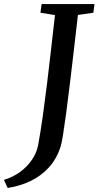

<svg xmlns="http://www.w3.org/2000/svg" viewBox="-110 -763 488 950"><path d="M-72 167 -90.5 127Q-44.5 113 -9.2 86.8Q26 60.5 48.8 26.5Q71.5 -7.5 78.5 -44Q90.5 -108.5 101.5 -187Q112.5 -265.5 123 -351Q133.5 -436.5 143.2 -522.8Q153 -609 162 -688.5L90 -700L96 -743H357.5L352 -700L275.5 -689Q265 -597 254.8 -508.8Q244.5 -420.5 235 -342Q225.5 -263.5 217 -200.5Q208.5 -137.5 201.8 -95.5Q195 -53.5 190 -38Q170.5 23 131.8 65.5Q93 108 40.5 133Q-12 158 -72 167Z"/></svg>

Font: Merriweather 28pt Medium
Style: Italic
Weight: 500
Italic angle: -7.8°
Version: Version 2.101